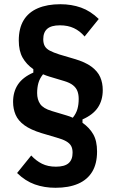

<svg xmlns="http://www.w3.org/2000/svg" viewBox="-20 -730 550 910"><path d="M440 -12Q440 46 417 84Q394 122 350 141Q306 160 243 160Q190 160 145 144Q100 128 61 90L128 7Q151 32 179 46Q207 60 245 60Q286 60 305 43.5Q324 27 324 -6Q324 -26 317 -38.5Q310 -51 293.5 -60.5Q277 -70 248 -78L177 -99Q125 -115 95.5 -136.5Q66 -158 54 -186Q42 -214 42 -247Q42 -295 65 -329.5Q88 -364 138 -386V-402Q105 -425 87 -457Q69 -489 69 -538Q69 -596 92 -634Q115 -672 159.5 -691Q204 -710 266 -710Q319 -710 364 -694Q409 -678 448 -640L381 -557Q359 -583 330.5 -596.5Q302 -610 264 -610Q223 -610 204 -593.5Q185 -577 185 -544Q185 -525 192 -512Q199 -499 216 -490Q233 -481 261 -472L332 -451Q384 -436 413.5 -414Q443 -392 455 -364.5Q467 -337 467 -303Q467 -255 444 -220.5Q421 -186 371 -164V-148Q404 -125 422 -93.5Q440 -62 440 -12ZM353 -261Q353 -282 347 -298Q341 -314 326 -326Q311 -338 284 -346L214 -367Q207 -369 199 -372Q191 -375 184 -378Q168 -358 162 -336.5Q156 -315 156 -289Q156 -258 170.5 -237Q185 -216 225 -204L295 -183Q303 -181 310.5 -178Q318 -175 325 -172Q341 -192 347 -213.5Q353 -235 353 -261Z"/></svg>

Font: IBM Plex Sans Condensed
Style: Bold
Weight: 700
Width: 3
Designer: Mike Abbink, Paul van der Laan, Pieter van Rosmalen
Foundry: Bold Monday
Version: Version 3.201